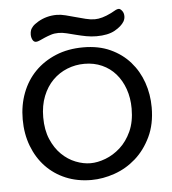

<svg xmlns="http://www.w3.org/2000/svg" viewBox="-47 -644 624 698"><g transform="rotate(-5 264.5 -294.5)"><path d="M29 0ZM88 -552Q90 -557 96 -564Q102 -571 117 -580Q148 -598 185 -598Q200 -598 217.5 -593.5Q235 -589 253 -584Q271 -579 289 -574.5Q307 -570 322 -570Q348 -570 382 -587Q396 -595 401.5 -597.5Q407 -600 412 -600Q417 -600 423.5 -592Q430 -584 430 -572Q430 -562 425 -553Q415 -536 390 -522Q365 -508 323 -508Q304 -508 285.5 -511.5Q267 -515 249.5 -519.5Q232 -524 216 -528Q200 -532 186 -532Q171 -532 158.5 -528Q146 -524 135.5 -519.5Q125 -515 116.5 -511Q108 -507 102 -507Q94 -507 89.5 -515.5Q85 -524 85 -535Q85 -544 88 -552ZM500 -233Q500 -172 478 -126Q456 -80 421.5 -49.5Q387 -19 344 -4Q301 11 259 11Q208 11 166 -6.5Q124 -24 93.5 -56Q63 -88 46 -132.5Q29 -177 29 -230Q29 -282 46 -326.5Q63 -371 94.5 -403Q126 -435 170.5 -453.5Q215 -472 271 -472Q327 -472 369.5 -452.5Q412 -433 441 -400Q470 -367 485 -324Q500 -281 500 -233ZM270 -412Q237 -412 207 -400Q177 -388 154 -365Q131 -342 117.5 -308Q104 -274 104 -231Q104 -185 118.5 -151Q133 -117 156 -94.5Q179 -72 207 -61Q235 -50 261 -50Q287 -50 316 -61Q345 -72 370 -94.5Q395 -117 411 -152Q427 -187 427 -235Q427 -274 415.5 -306.5Q404 -339 383.5 -362.5Q363 -386 334 -399Q305 -412 270 -412Z"/></g></svg>

Font: Life Savers
Style: Bold
Weight: 700
Designer: Pablo Impallari, Rodrigo Fuenzalida, Brenda Gallo
Foundry: Pablo Impallari, Rodrigo Fuenzalida, Brenda Gallo
Version: Version 3.001; ttfautohint (v0.95) -l 8 -r 50 -G 200 -x 14 -